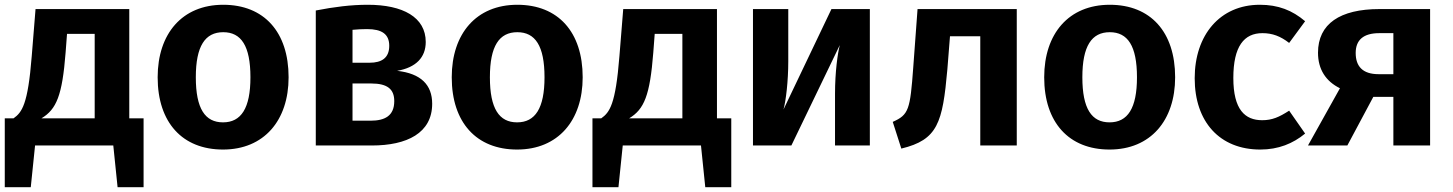

<svg xmlns="http://www.w3.org/2000/svg" viewBox="-20 -610 6090 805"><path d="M522 -114V-572H129L113 -374C97 -171 72 -139 37 -114H0V175H109L127 0H455L473 175H582V-114ZM377 -114H154C217 -152 241 -210 255 -389L261 -468H377Z M916 -590C744 -590 641 -469 641 -286C641 -96 745 17 915 17C1087 17 1190 -105 1190 -286C1190 -476 1087 -590 916 -590ZM916 -475C991 -475 1030 -418 1030 -286C1030 -156 991 -97 915 -97C840 -97 801 -154 801 -286C801 -417 840 -475 916 -475Z M1645 -313C1725 -327 1765 -370 1765 -434C1765 -538 1669 -590 1522 -590C1451 -590 1381 -581 1304 -566V0H1539C1686 0 1792 -52 1792 -175C1792 -254 1745 -302 1645 -313ZM1519 -488C1581 -488 1612 -467 1612 -418C1612 -367 1580 -347 1530 -347H1458V-485C1480 -487 1498 -488 1519 -488ZM1534 -104H1458V-260H1536C1606 -260 1633 -235 1633 -186C1633 -124 1593 -104 1534 -104Z M2149 -590C1977 -590 1874 -469 1874 -286C1874 -96 1978 17 2148 17C2320 17 2423 -105 2423 -286C2423 -476 2320 -590 2149 -590ZM2149 -475C2224 -475 2263 -418 2263 -286C2263 -156 2224 -97 2148 -97C2073 -97 2034 -154 2034 -286C2034 -417 2073 -475 2149 -475Z M2986 -114V-572H2593L2577 -374C2561 -171 2536 -139 2501 -114H2464V175H2573L2591 0H2919L2937 175H3046V-114ZM2841 -114H2618C2681 -152 2705 -210 2719 -389L2725 -468H2841Z M3627 -572H3466L3265 -151C3275 -187 3285 -269 3285 -353V-572H3137V0H3298L3501 -421C3492 -386 3481 -308 3481 -217V0H3627Z M3827 -572 3809 -328C3796 -149 3790 -129 3723 -99L3759 13C3912 -24 3932 -95 3952 -319L3963 -458H4090V0H4243V-572Z M4633 -590C4461 -590 4358 -469 4358 -286C4358 -96 4462 17 4632 17C4804 17 4907 -105 4907 -286C4907 -476 4804 -590 4633 -590ZM4633 -475C4708 -475 4747 -418 4747 -286C4747 -156 4708 -97 4632 -97C4557 -97 4518 -154 4518 -286C4518 -417 4557 -475 4633 -475Z M5262 -590C5095 -590 4989 -463 4989 -282C4989 -99 5094 17 5264 17C5340 17 5401 -8 5452 -50L5385 -146C5343 -119 5314 -106 5272 -106C5200 -106 5151 -150 5151 -283C5151 -416 5196 -471 5273 -471C5315 -471 5349 -458 5385 -430L5452 -521C5398 -567 5339 -590 5262 -590Z M5764 -572C5598 -572 5506 -510 5506 -389C5506 -319 5539 -269 5598 -240L5464 0H5629L5738 -204H5822V0H5976V-572ZM5760 -299C5693 -299 5664 -332 5664 -388C5664 -442 5696 -471 5763 -471H5822V-299Z"/></svg>

Font: Glow Sans SC Normal
Style: Bold
Weight: 700
Designer: Ryoko NISHIZUKA (kana, bopomofo & ideographs); Paul D. Hunt (Latin, Greek & Cyrillic); Sandoll Communications, Soo-young
Version: Version 0.93